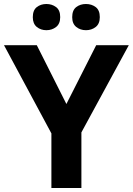

<svg xmlns="http://www.w3.org/2000/svg" viewBox="-20 -940 664 960"><path d="M312 -420 461 -714H624L387 -278V0H237V-273L0 -714H164ZM144 -854Q144 -889 164 -904.5Q184 -920 211.9 -920Q239.8 -920 260.4 -904.6Q281 -889.2 281 -854.4Q281 -821 260.4 -805Q239.8 -789 211.9 -789Q184 -789 164 -805.2Q144 -821.5 144 -854ZM341 -854Q341 -889 361.1 -904.5Q381.3 -920 409.6 -920Q438 -920 458.5 -904.6Q479 -889.2 479 -854.4Q479 -821 458.4 -805Q437.9 -789 410 -789Q381.5 -789 361.3 -805.2Q341 -821.5 341 -854Z"/></svg>

Font: Noto Sans Devanagari
Style: Regular
Weight: 400
Designer: Jelle Bosma - Monotype Design Team
Foundry: Monotype Imaging Inc.
Version: Version 2.003